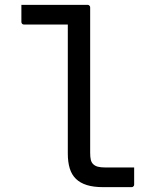

<svg xmlns="http://www.w3.org/2000/svg" viewBox="-20 -770 640 790"><path d="M68 -750Q95 -750 122.5 -750Q150 -750 177 -750Q204 -750 231 -750Q258 -750 285 -750Q312 -750 340 -750Q344 -750 346 -748.5Q348 -747 349.5 -745Q351 -743 351 -739Q351 -693 351 -633Q351 -573 351 -506.5Q351 -440 351 -374Q351 -308 351 -248Q351 -188 351 -142Q351 -124 353.5 -113Q356 -102 363 -95Q371 -87 383 -84Q395 -81 412 -81Q430 -81 447.5 -81Q465 -81 482.5 -81Q500 -81 517 -81H532Q532 -64 532 -46.5Q532 -29 532 -11Q532 -7 530.5 -5Q529 -3 527 -1.5Q525 0 521 0Q510 0 489.5 0Q469 0 446.5 0Q424 0 404 0Q365 0 337.5 -8.5Q310 -17 292.5 -34Q275 -51 267 -77Q259 -103 259 -138Q259 -178 259 -231.5Q259 -285 259 -344Q259 -403 259 -462.5Q259 -522 259 -575.5Q259 -629 259 -669H245Q218 -669 190 -669Q162 -669 134 -669Q106 -669 79 -669Q74 -669 71 -672Q68 -675 68 -680Q68 -697 68 -714.5Q68 -732 68 -750Z"/></svg>

Font: RecMonoLinear Nerd Font Mono
Style: Regular
Weight: 400
Monospace: yes
Version: Version 1.085; ttfautohint (v1.8.4.7-5d5b);Nerd Fonts 3.2.1